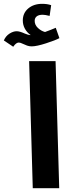

<svg xmlns="http://www.w3.org/2000/svg" viewBox="-89 -982 387 1002"><path d="M76 -740Q64 -740 52.5 -744Q41 -748 31 -753Q17 -760 9 -760Q-5 -760 -20 -738L-69 -771Q-59 -794 -39.5 -806.5Q-20 -819 -2 -819Q14 -819 40 -807Q60 -799 68 -799H71Q52 -812 41 -832Q30 -852 30 -875Q30 -914 58.5 -938Q87 -962 131 -962Q158 -962 178 -955L170 -899Q146 -905 134 -905Q113 -905 102.5 -896.5Q92 -888 92 -873Q92 -852 109 -836Q126 -820 146 -815Q160 -820 176.5 -826.5Q193 -833 202 -837L221 -783Q201 -772 151.5 -756Q102 -740 76 -740ZM201 -663 220 0H82L63 -663Z"/></svg>

Font: Noto Sans Arabic Cond
Style: Bold
Weight: 700
Width: 3
Designer: Nadine Chahine
Foundry: Monotype Imaging Inc.
Version: Version 1.001